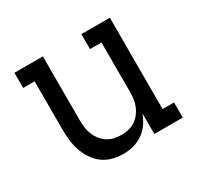

<svg xmlns="http://www.w3.org/2000/svg" viewBox="-119 -662 838 812"><g transform="rotate(-30 300.0 -256.0)"><path d="M267 8Q241 8 215 1Q189 -6 168 -21.5Q147 -37 132.5 -59.5Q118 -82 109.5 -106.5Q101 -131 98 -157.5Q95 -184 95 -210V-446H39V-520H178V-210Q178 -192 180 -174Q182 -156 188.5 -139.5Q195 -123 206 -108.5Q217 -94 232 -84Q247 -74 264.5 -70Q282 -66 300 -66Q318 -66 335.5 -70Q353 -74 368 -84Q383 -94 394 -108.5Q405 -123 411.5 -139.5Q418 -156 420 -174Q422 -192 422 -210V-447H366V-520H505V-74H561V0H422V-100Q413 -76 398.5 -55Q384 -34 363 -19.5Q342 -5 317.5 1.5Q293 8 267 8Z"/></g></svg>

Font: Iosevka Etoile
Style: Regular
Weight: 400
Designer: Belleve Invis
Foundry: Belleve Invis
Version: Version 33.2.4